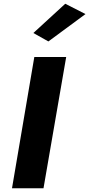

<svg xmlns="http://www.w3.org/2000/svg" viewBox="-20 -1004 476 1024"><path d="M436 -929 328 -984 158 -828 238 -783ZM163 -700 44 0H212L333 -700Z"/></svg>

Font: Jost*
Style: Bold Italic
Weight: 700
Italic angle: -10°
Version: Version 3.7